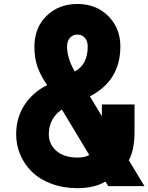

<svg xmlns="http://www.w3.org/2000/svg" viewBox="-20 -950 757 980"><path d="M295.6 -391.3Q229.2 -345.1 229.2 -264.3Q229.2 -213.5 268.2 -179.7Q307.3 -145.8 375 -145.8Q414.7 -145.8 435.5 -158.9ZM361.3 -585.3Q427.7 -619.8 427.7 -712.9Q427.7 -739.6 413.4 -756.5Q399.1 -773.4 375 -773.4Q351.6 -773.4 336.9 -756.8Q322.3 -740.2 322.3 -712.2Q322.3 -653.6 361.3 -585.3ZM500 -356.8V-416.7H666.7V-280.6Q666.7 -182.9 637.4 -132.2L717.4 0H532.6L518.2 -23.4Q462.9 10.4 375 10.4Q302.7 10.4 242.8 -12Q182.9 -34.5 143.9 -72.3Q104.8 -110 83.7 -159.5Q62.5 -209 62.5 -264.3Q62.5 -350.3 105.8 -415.4Q149.1 -480.5 220.7 -515.6Q186.2 -565.1 170.9 -610Q155.6 -654.9 155.6 -711.6Q155.6 -808.6 217.8 -869.1Q279.9 -929.7 375 -929.7Q471.4 -929.7 532.9 -867.8Q594.4 -806 594.4 -712.9Q594.4 -538.4 438.8 -458.3Z"/></svg>

Font: Monoid
Style: Bold
Weight: 700
Width: 4
Designer: Andreas Larsen (@larsenwork)
Version: Version 0.61